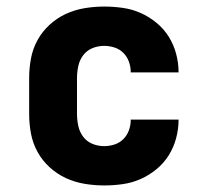

<svg xmlns="http://www.w3.org/2000/svg" viewBox="-20 -558 640 586"><path d="M298 8Q268 8 238 3Q208 -2 181 -14.5Q154 -27 131.5 -47.5Q109 -68 94.5 -94.5Q80 -121 74.5 -150.5Q69 -180 69 -210V-320Q69 -350 74.5 -379.5Q80 -409 94.5 -435.5Q109 -462 131.5 -482.5Q154 -503 181 -515.5Q208 -528 238 -533Q268 -538 298 -538Q326 -538 354.5 -534Q383 -530 409 -518.5Q435 -507 457.5 -488.5Q480 -470 495 -446Q510 -422 517.5 -394Q525 -366 525 -338Q525 -338 525 -338Q525 -338 525 -337H379Q379 -337 379 -337.5Q379 -338 379 -338Q379 -354 373.5 -369.5Q368 -385 356.5 -396.5Q345 -408 329.5 -413Q314 -418 298 -418Q279 -418 262 -411Q245 -404 234 -389.5Q223 -375 219 -356.5Q215 -338 215 -320V-210Q215 -192 219 -173.5Q223 -155 234 -140.5Q245 -126 262 -119Q279 -112 298 -112Q314 -112 329.5 -117Q345 -122 356.5 -133.5Q368 -145 373.5 -160.5Q379 -176 379 -192Q379 -192 379 -192.5Q379 -193 379 -193H525Q525 -192 525 -192Q525 -192 525 -192Q525 -164 517.5 -136Q510 -108 495 -84Q480 -60 457.5 -41.5Q435 -23 409 -11.5Q383 0 354.5 4Q326 8 298 8Z"/></svg>

Font: Iosevka Curly Heavy Extended
Style: Regular
Weight: 900
Width: 7
Monospace: yes
Designer: Belleve Invis
Foundry: Belleve Invis
Version: Version 11.1.0; ttfautohint (v1.8.3)